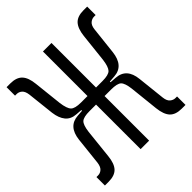

<svg xmlns="http://www.w3.org/2000/svg" viewBox="-189 -829 964 964"><g transform="rotate(-45 293.0 -347.0)"><path d="M6.8 2.4V-57.6H18.1Q33.7 -57.6 45.9 -68.4Q58.1 -79.1 61.5 -104.5L77.6 -252.9Q87.4 -336.9 158.2 -341.8L190.9 -344.2V-349.1L158.2 -351.6Q122.1 -354 102.5 -377.7Q83 -401.4 77.6 -443.4L61.5 -588.9Q58.1 -614.3 45.9 -625Q33.7 -635.7 18.1 -635.7H6.8V-695.8H33.2Q76.2 -695.8 97.2 -673.6Q118.2 -651.4 123 -603L139.6 -450.7Q145.5 -406.2 159.7 -391.6Q173.8 -377 216.8 -377H262.7V-693.4H323.2V-377H369.1Q412.6 -377 426.5 -391.6Q440.4 -406.2 446.3 -450.7L462.9 -603Q468.3 -651.4 489 -673.6Q509.8 -695.8 552.7 -695.8H579.1V-635.7H567.9Q552.7 -635.7 540 -625Q527.3 -614.3 524.4 -588.9L508.3 -443.4Q498.5 -356.4 427.7 -351.6L393.6 -349.1V-344.2L427.7 -341.8Q499.5 -336.9 508.3 -252.9L524.4 -104.5Q527.3 -79.1 540 -68.4Q552.7 -57.6 567.9 -57.6H579.1V2.4H552.7Q509.8 2.4 489 -19.5Q468.3 -41.5 462.9 -90.3L446.3 -246.1Q440.9 -289.6 426.8 -303Q412.6 -316.4 369.1 -316.4H323.2V0H262.7V-316.4H216.8Q173.8 -316.4 159.4 -303Q145 -289.6 139.6 -246.1L123 -90.3Q118.2 -41.5 97.2 -19.5Q76.2 2.4 33.2 2.4Z"/></g></svg>

Font: Cascadia Code NF Light
Style: Regular
Weight: 300
Monospace: yes
Designer: Aaron Bell
Foundry: Saja Typeworks
Version: Version 2404.023; ttfautohint (v1.8.4)